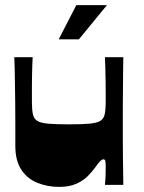

<svg xmlns="http://www.w3.org/2000/svg" viewBox="-20 -724 563 752"><path d="M211 8Q167 8 127.5 -7.5Q88 -23 64 -58.5Q40 -94 40 -153Q40 -201 40 -245Q40 -289 39.5 -327Q39 -365 38.5 -397.5Q38 -430 37.5 -455.5Q37 -481 36 -500H108Q107 -486 106.5 -468Q106 -450 105.5 -430Q105 -410 105 -390Q105 -370 105 -353Q105 -336 105 -324Q105 -294 109 -276Q113 -258 127 -250Q141 -242 170 -239.5Q199 -237 249 -237Q299 -237 328.5 -239.5Q358 -242 372 -250Q386 -258 390 -276Q394 -294 394 -324Q394 -339 394 -361.5Q394 -384 393.5 -409.5Q393 -435 392.5 -459Q392 -483 391 -500H463Q463 -491 462.5 -470.5Q462 -450 462 -422Q462 -394 461.5 -364Q461 -334 461 -305.5Q461 -277 461 -255Q461 -223 461 -184Q461 -145 461.5 -107Q462 -69 462.5 -40Q463 -11 463 0H391Q393 -19 393.5 -37.5Q394 -56 394 -69Q394 -83 393 -91.5Q392 -100 385 -100Q380 -100 373 -93.5Q366 -87 352 -67Q341 -52 324 -34.5Q307 -17 279.5 -4.5Q252 8 211 8ZM210 -570 279 -704H399L289 -570Z"/></svg>

Font: Ojuju ExtraBold
Style: Regular
Weight: 800
Designer: Chisaokwu Joboson, Mirko Velimirovic
Foundry: Udi Foundry
Version: Version 1.000